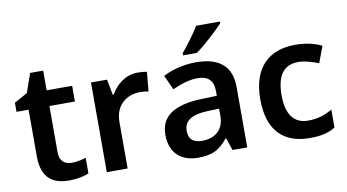

<svg xmlns="http://www.w3.org/2000/svg" viewBox="-76 -949 2066 1143"><g transform="rotate(-10 957.0 -378.0)"><path d="M291 -91C249 -91 219 -115 219 -166V-447H373V-542H219V-661H140L100 -546L20 -502V-447H93V-165C93 -28 166 10 259 10C306 10 351 1 378 -12V-106C353 -98 322 -91 291 -91Z M771 -552C697 -552 640 -505 608 -448H602L584 -542H487V0H613V-281C613 -386 686 -435 766 -435C780 -435 802 -433 815 -430L826 -547C812 -550 788 -552 771 -552Z M1306 -756V-766H1162C1136 -721 1086 -656 1055 -619V-606H1138C1188 -641 1273 -719 1306 -756ZM1122 -552C1047 -552 976 -533 923 -505L963 -417C1012 -439 1062 -457 1116 -457C1176 -457 1211 -430 1211 -361V-334L1117 -331C950 -325 869 -270 869 -158C869 -43 941 10 1038 10C1128 10 1171 -16 1218 -75H1222L1247 0H1336V-364C1336 -492 1262 -552 1122 -552ZM1145 -254 1211 -256V-210C1211 -127 1154 -85 1080 -85C1031 -85 998 -105 998 -157C998 -215 1034 -250 1145 -254Z M1713 10C1783 10 1826 -1 1868 -26V-135C1826 -110 1781 -94 1721 -94C1637 -94 1591 -153 1591 -269C1591 -388 1634 -448 1723 -448C1761 -448 1803 -435 1845 -419L1882 -518C1845 -537 1790 -552 1723 -552C1570 -552 1462 -467 1462 -268C1462 -76 1558 10 1713 10Z"/></g></svg>

Font: Noto Sans Gurmukhi SemiBold
Style: Regular
Weight: 600
Designer: Jelle Bosma - Monotype Design Team
Foundry: Monotype Imaging Inc.
Version: Version 2.004